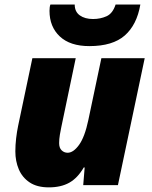

<svg xmlns="http://www.w3.org/2000/svg" viewBox="-20 -807 662 837"><path d="M192.9 9.8Q141.6 9.8 109.4 -11.7Q77.1 -33.2 62 -68.8Q46.9 -104.5 46.9 -147Q46.9 -174.8 50.3 -203.9Q53.7 -232.9 59.1 -258.8L121.1 -553.2H310.1L247.1 -252Q244.1 -239.3 241 -219.7Q237.8 -200.2 237.8 -183.1Q237.8 -162.1 248.8 -151.6Q259.8 -141.1 274.9 -141.1Q299.8 -141.1 324.7 -175.5Q349.6 -210 365.2 -284.2L421.9 -553.2H610.8L494.1 0H342.8L349.1 -77.1H345.2Q318.4 -30.8 282 -10.5Q245.6 9.8 192.9 9.8ZM369.6 -606Q285.6 -606 240.7 -648.2Q195.8 -690.4 195.8 -759.8Q195.8 -777.3 199.7 -787.1H305.7Q305.7 -755.9 327.9 -740Q350.1 -724.1 385.7 -724.1Q417.5 -724.1 444.3 -736.1Q471.2 -748 483.9 -787.1H591.8Q576.7 -698.7 523.9 -652.3Q471.2 -606 369.6 -606Z"/></svg>

Font: Open Sans ExtraBold
Style: Italic
Weight: 800
Italic angle: -12°
Designer: Monotype Design Team
Foundry: Monotype Imaging Inc.
Version: Version 3.000; ttfautohint (v1.8.4)